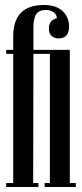

<svg xmlns="http://www.w3.org/2000/svg" viewBox="-20 -750 329 770"><path d="M284 -16V0H159V-16H180V-534H114L113 -16H134V0H5V-16H33V-534H5V-550H33V-604Q33 -730 156 -730Q206 -730 231.5 -705Q257 -680 257 -644Q257 -596 215 -596Q198 -596 187 -606Q176 -616 176 -635Q176 -669 208 -677Q208 -691 195.5 -700.5Q183 -710 164 -710Q137 -710 125.5 -693.5Q114 -677 114 -639V-550H260V-16Z"/></svg>

Font: FFF_Magyar-Nemzet Bold
Style: Regular
Weight: 700
Width: 2
Designer: bBox Type GmbH
Foundry: bBox Type GmbH
Version: Version 0.004